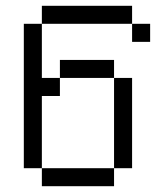

<svg xmlns="http://www.w3.org/2000/svg" viewBox="-20 -645 540 665"><path d="M500 -500V-562.5H437.5V-500ZM125 -62.5V0H375V-62.5ZM125 -62.5Q125 -62.5 125 -312.5H187.5V-375H125V-562.5H62.5Q62.5 -562.5 62.5 -62.5ZM375 -62.5H437.5V-375H375ZM187.5 -375H375V-437.5H187.5ZM125 -562.5H437.5V-625H125Z"/></svg>

Font: UnifontExMono
Style: Regular
Weight: 500
Version: Version 15.0.06